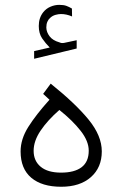

<svg xmlns="http://www.w3.org/2000/svg" viewBox="-20 -750 490 769"><path d="M179.2 -559.6Q162.1 -576.7 148.7 -596.4Q135.3 -616.2 135.3 -646Q135.3 -678.7 153.3 -701.2Q165 -715.8 182.1 -723.1Q199.2 -730.5 217.3 -730.5Q234.9 -730.5 245.6 -726.6Q256.3 -722.7 268.1 -715.8L268.6 -684.1Q246.1 -693.8 224.1 -693.8Q214.4 -693.8 202.1 -690.4Q189.9 -687 180.7 -678.2Q173.8 -672.4 169.7 -662.8Q165.5 -653.3 165.5 -639.6Q166 -621.1 178.7 -604.5Q191.4 -587.9 217.3 -580.6Q218.8 -580.1 221.9 -578.9Q225.1 -577.6 230 -577.6Q233.9 -577.6 236.3 -578.1L287.1 -588.9V-555.7L116.7 -514.6V-545.4ZM183.1 -415Q282.7 -335 335.2 -270.5Q387.7 -206.1 387.7 -143.6Q387.7 -79.1 344 -40.5Q300.3 -2 225.1 -2Q147.9 -2 105.2 -38.1Q62.5 -74.2 62.5 -143.6Q62.5 -192.9 93.5 -241.9Q124.5 -291 178.2 -350.6L152.8 -374ZM217.8 -309.6Q170.4 -268.1 142.6 -226.8Q114.7 -185.5 114.7 -146Q114.7 -105.5 143.1 -82Q171.4 -58.6 224.6 -58.6Q278.3 -58.6 306.9 -80.3Q335.4 -102.1 335.4 -146.5Q335.4 -184.6 303.2 -225.8Q271 -267.1 217.8 -309.6Z"/></svg>

Font: Vazir Thin FD-WOL-UI
Style: Thin-FD-WOL-UI
Weight: 100
Designer: Saber Rastikerdar
Foundry: Saber Rastikerdar
Version: Version 30.1.0